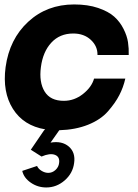

<svg xmlns="http://www.w3.org/2000/svg" viewBox="-20 -575 616 855"><path d="M553.2 -330.1H414.1Q415 -369.1 384.5 -397.5Q354 -425.8 306.2 -425.8Q246.1 -425.8 208.5 -385Q170.9 -344.2 162.1 -275.9Q153.3 -209 178.7 -167.5Q204.1 -126 264.2 -126Q311 -126 349.6 -156.5Q388.2 -187 398.9 -225.1H538.1Q529.3 -186 511.2 -151.1Q493.2 -116.2 460.7 -79.1Q428.2 -42 372.1 -19.5Q315.9 2.9 244.1 4.9L241.2 8.8L205.1 60.1Q255.9 51.3 286.4 77.6Q316.9 104 310.1 150.9Q304.2 196.8 268.1 228.3Q231.9 259.8 186 259.8Q147.9 259.8 116.9 238.3Q85.9 216.8 79.1 186L145 164.1Q150.9 177.2 165.5 186Q180.2 194.8 194.8 194.8Q212.9 194.8 227.1 181.9Q241.2 168.9 243.2 150.9Q247.1 123 224.6 114.5Q202.1 106 165 122.1L117.2 91.8L175.8 5.9L181.2 1Q85 -15.1 37.6 -90.1Q-9.8 -165 4.9 -275.9Q22 -400.9 105.5 -478Q189 -555.2 310.1 -555.2Q371.1 -555.2 417 -539.6Q462.9 -523.9 488.5 -501Q514.2 -478 530 -446.5Q545.9 -415 550 -387Q554.2 -358.9 553.2 -330.1Z"/></svg>

Font: Oakes Grotesk
Style: Bold Italic
Weight: 700
Designer: Samuel Oakes
Foundry: Samuel Oakes
Version: Version 1.0 | wf-rip DC20170320